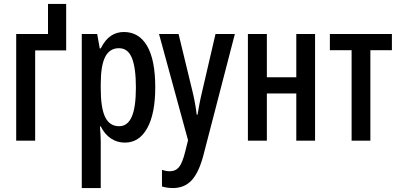

<svg xmlns="http://www.w3.org/2000/svg" viewBox="-20 -712 2016 972"><path d="M315 -692V-457H158V0H62V-540H223V-692Z M394 240V-540H472L485 -467H490Q513 -512 542 -531Q571 -550 607 -550Q684 -550 725 -479Q766 -408 766 -270Q766 -137 725.5 -63.5Q685 10 612 10Q573 10 541.5 -11Q510 -32 490 -72H486Q488 -48 489 -28.5Q490 -9 490 6V240ZM583 -73Q626 -73 647 -121Q668 -169 668 -269Q668 -368 648 -418Q628 -468 582 -468Q535 -468 512.5 -424Q490 -380 490 -286V-264Q490 -165 512.5 -119Q535 -73 583 -73Z M855 240Q826 240 800 232V148Q821 155 839 155Q869 155 886.5 133.5Q904 112 918 54L932 -2L785 -540H884L955 -247Q969 -189 976 -131H980Q984 -156 989.5 -185Q995 -214 1003 -247L1071 -540H1169L1010 73Q987 161 950.5 200.5Q914 240 855 240Z M1235 0V-540H1331V-321H1480V-540H1575V0H1480V-239H1331V0Z M1760 0V-458H1650V-540H1964V-458H1855V0Z"/></svg>

Font: Noto Sans ExtraCondensed Medium
Style: Regular
Weight: 500
Width: 2
Designer: Monotype Design Team
Foundry: Monotype Imaging Inc.
Version: Version 2.013; ttfautohint (v1.8.4.7-5d5b)